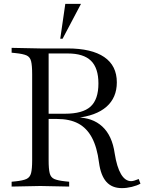

<svg xmlns="http://www.w3.org/2000/svg" viewBox="-20 -960 745 991"><path d="M609 11Q558 11 529 -21.5Q500 -54 491 -121Q481 -200 454.5 -249.5Q428 -299 384 -322.5Q340 -346 274 -346H225V-373H315Q407 -373 447.5 -410Q488 -447 488 -529Q488 -609 449.5 -646.5Q411 -684 330 -684H231V-133Q231 -88 236.5 -66Q242 -44 260.5 -36Q279 -28 317 -24L337 -22V3L188 0L40 3V-22L60 -24Q99 -28 117 -36.5Q135 -45 140.5 -67Q146 -89 146 -133V-577Q146 -622 140.5 -644Q135 -666 117 -674Q99 -682 60 -686L40 -688V-713L188 -710H328Q453 -710 518 -665.5Q583 -621 583 -535Q583 -456 529.5 -409Q476 -362 373 -351L374 -354Q457 -354 508 -307Q559 -260 572 -168Q583 -98 604.5 -61.5Q626 -25 657 -25Q670 -25 696 -36L705 -12Q687 -2 660.5 4.5Q634 11 609 11ZM291 -760 317 -940H398L303 -760Z"/></svg>

Font: Baskervville
Style: Regular
Weight: 400
Designer: Alexis Faudot, Rémi Forte, Morgane Pierson, Rafael Ribas, Tanguy Vanlaeys, Rosalie Wagner, Thomas Huot-Marchand
Foundry: ANRT
Version: Version 1.100